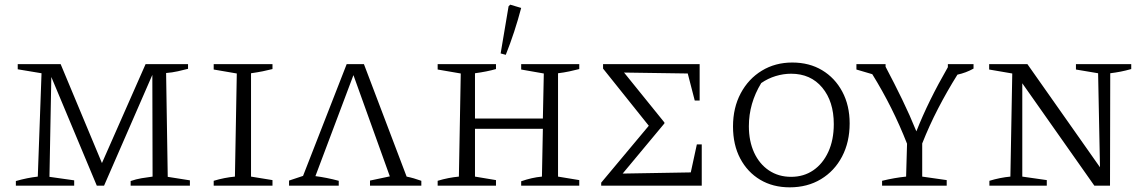

<svg xmlns="http://www.w3.org/2000/svg" viewBox="-20 -796 4909 823"><path d="M699 -38 794 -23V0H540V-20Q563 -28 586.5 -32Q610 -36 634 -39L633 -475L426 0H395L200 -466L192 -38L298 -23V0H48V-20Q97 -34 142 -39L158 -482L56 -499V-521H240L417 -97L604 -521H786V-501Q767 -496 742.5 -490.5Q718 -485 692 -483Z M896 0V-21Q919 -28 942 -32.5Q965 -37 987 -39L995 -481L896 -498V-521H1148V-500Q1129 -495 1106.5 -490.5Q1084 -486 1056 -482V-39L1148 -24V0Z M1219 0V-22L1279 -42L1466 -521H1540L1723 -39Q1753 -33 1786 -21V0H1566V-22L1651 -40L1495 -474L1332 -41Q1356 -38 1381 -33Q1406 -28 1432 -21V0Z M1856 0V-21Q1879 -28 1902 -32.5Q1925 -37 1947 -39L1955 -481L1856 -498V-521H2106V-500Q2068 -489 2016 -482V-288H2307L2311 -481L2214 -498V-521H2463V-500Q2444 -495 2420.5 -490Q2397 -485 2372 -482V-39L2463 -24V0H2214V-19Q2237 -27 2259 -32Q2281 -37 2303 -39L2307 -244H2016V-39L2106 -24V0ZM2148 -561 2126 -567 2160 -769 2167 -776 2214 -762Q2187 -659 2148 -561Z M2967 -177H2988V0H2557V-13L2761 -257L2565 -502V-521H2979V-365H2958L2928 -481L2655 -485L2828 -271V-267L2649 -52L2941 -57Z M3365 7Q3293 7 3238.5 -25.5Q3184 -58 3153 -116.5Q3122 -175 3122 -254Q3122 -334 3155 -396Q3188 -458 3245.5 -493Q3303 -528 3376 -528Q3449 -528 3504 -495Q3559 -462 3590.5 -403Q3622 -344 3622 -267Q3622 -187 3589.5 -125Q3557 -63 3499 -28Q3441 7 3365 7ZM3371 -38Q3425 -38 3466 -66Q3507 -94 3530.5 -145Q3554 -196 3554 -264Q3554 -361 3504.5 -420.5Q3455 -480 3371 -480Q3338 -480 3305 -470Q3272 -460 3243 -440Q3190 -353 3190 -255Q3190 -191 3212.5 -142Q3235 -93 3276 -65.5Q3317 -38 3371 -38Z M3761 0V-21Q3814 -34 3864 -39L3868 -180Q3807 -336 3719 -478L3651 -498V-521H3776V-510Q3814 -438 3847 -370Q3880 -302 3908 -233Q3934 -299 3967.5 -367Q4001 -435 4043 -508V-521H4153V-502Q4121 -484 4084 -476Q4039 -404 4001 -330.5Q3963 -257 3933 -181V-39L4038 -24V0Z M4592 -521H4829V-500Q4804 -493 4783.5 -489Q4763 -485 4739 -482L4738 0H4671L4362 -439V-39L4467 -24V0H4221V-21Q4244 -28 4266.5 -32.5Q4289 -37 4311 -39L4319 -481L4220 -498V-521H4384L4695 -79L4687 -482L4592 -498Z"/></svg>

Font: Piazzolla SC Light
Style: Regular
Weight: 300
Designer: Juan Pablo del Peral
Foundry: Huerta Tipografica
Version: Version 1.330